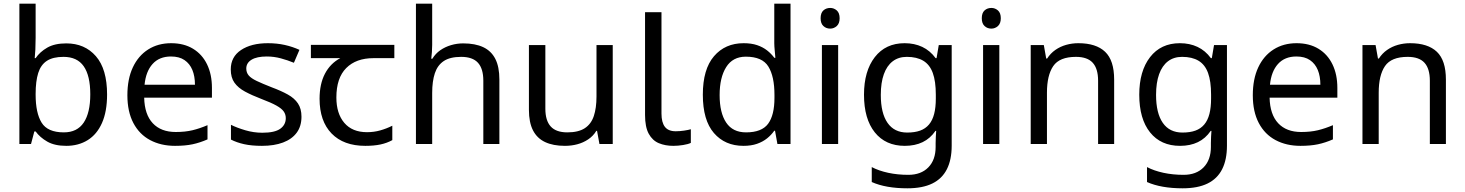

<svg xmlns="http://www.w3.org/2000/svg" viewBox="-20 -780 7933 1040"><path d="M173 -575Q173 -541 171.5 -511.5Q170 -482 168 -465H173Q196 -499 236 -522Q276 -545 339 -545Q439 -545 499.5 -475.5Q560 -406 560 -268Q560 -176 532.5 -114Q505 -52 455 -21Q405 10 339 10Q276 10 236 -13Q196 -36 173 -68H166L148 0H85V-760H173ZM324 -472Q267 -472 234 -450.5Q201 -429 187 -384.5Q173 -340 173 -271V-267Q173 -168 205.5 -115.5Q238 -63 326 -63Q398 -63 433.5 -116Q469 -169 469 -269Q469 -370 433.5 -421Q398 -472 324 -472Z M907 -546Q976 -546 1025.5 -516Q1075 -486 1101.5 -431.5Q1128 -377 1128 -304V-251H761Q763 -160 807.5 -112.5Q852 -65 932 -65Q983 -65 1022.5 -74.5Q1062 -84 1104 -102V-25Q1063 -7 1023 1.5Q983 10 928 10Q852 10 793.5 -21Q735 -52 702.5 -113.5Q670 -175 670 -264Q670 -352 699.5 -415Q729 -478 782.5 -512Q836 -546 907 -546ZM906 -474Q843 -474 806.5 -433.5Q770 -393 763 -321H1036Q1036 -367 1022 -401Q1008 -435 979.5 -454.5Q951 -474 906 -474Z M1613 -148Q1613 -96 1587 -61Q1561 -26 1513 -8Q1465 10 1399 10Q1343 10 1302.5 1Q1262 -8 1231 -24V-104Q1263 -88 1308.5 -74.5Q1354 -61 1401 -61Q1468 -61 1498 -82.5Q1528 -104 1528 -140Q1528 -160 1517 -176Q1506 -192 1477.5 -208Q1449 -224 1396 -244Q1344 -264 1307 -284Q1270 -304 1250 -332Q1230 -360 1230 -404Q1230 -472 1285.5 -509Q1341 -546 1431 -546Q1480 -546 1522.5 -536.5Q1565 -527 1602 -510L1572 -440Q1538 -454 1501 -464Q1464 -474 1425 -474Q1371 -474 1342.5 -456.5Q1314 -439 1314 -409Q1314 -387 1327 -371.5Q1340 -356 1370.5 -341.5Q1401 -327 1452 -307Q1503 -288 1539 -268Q1575 -248 1594 -219.5Q1613 -191 1613 -148Z M1959 10Q1841 10 1776 -57Q1711 -124 1711 -245Q1711 -325 1740 -380.5Q1769 -436 1823 -465H1664V-537H2116V-465H2003Q1909 -465 1855.5 -411.5Q1802 -358 1802 -252Q1802 -165 1845 -114.5Q1888 -64 1968 -64Q2005 -64 2039 -73.5Q2073 -83 2105 -99V-21Q2076 -5 2041 2.5Q2006 10 1959 10Z M2321 -537Q2321 -518 2319.5 -498Q2318 -478 2316 -462H2322Q2339 -490 2365 -508Q2391 -526 2423 -535.5Q2455 -545 2489 -545Q2554 -545 2597.5 -524.5Q2641 -504 2663 -461Q2685 -418 2685 -349V0H2598V-343Q2598 -408 2569 -440Q2540 -472 2478 -472Q2418 -472 2384 -449.5Q2350 -427 2335.5 -383.5Q2321 -340 2321 -277V0H2233V-760H2321Z M3299 -536V0H3227L3214 -71H3210Q3193 -43 3166 -25Q3139 -7 3107 1.5Q3075 10 3040 10Q2976 10 2932.5 -10.5Q2889 -31 2867 -74Q2845 -117 2845 -185V-536H2934V-191Q2934 -127 2963 -95Q2992 -63 3053 -63Q3113 -63 3147.5 -85.5Q3182 -108 3196.5 -151.5Q3211 -195 3211 -257V-536Z M3627 10Q3583 10 3548.5 -4.5Q3514 -19 3494 -55.5Q3474 -92 3474 -157V-714H3563V-165Q3563 -117 3581.5 -93Q3600 -69 3640 -69Q3662 -69 3685.5 -72.5Q3709 -76 3722 -80V-6Q3708 1 3680.5 5.5Q3653 10 3627 10Z M4007 10Q3907 10 3847 -59.5Q3787 -129 3787 -267Q3787 -405 3847.5 -475.5Q3908 -546 4008 -546Q4050 -546 4081 -535.5Q4112 -525 4135 -507Q4158 -489 4174 -467H4180Q4179 -480 4176.5 -505.5Q4174 -531 4174 -546V-760H4262V0H4191L4178 -72H4174Q4158 -49 4135 -30.5Q4112 -12 4080.5 -1Q4049 10 4007 10ZM4021 -63Q4106 -63 4140.5 -109.5Q4175 -156 4175 -250V-266Q4175 -366 4142 -419.5Q4109 -473 4020 -473Q3949 -473 3913.5 -416.5Q3878 -360 3878 -265Q3878 -169 3913.5 -116Q3949 -63 4021 -63Z M4520 -536V0H4432V-536ZM4477 -737Q4497 -737 4512.5 -723.5Q4528 -710 4528 -681Q4528 -653 4512.5 -639Q4497 -625 4477 -625Q4455 -625 4440 -639Q4425 -653 4425 -681Q4425 -710 4440 -723.5Q4455 -737 4477 -737Z M4880 -546Q4933 -546 4975.5 -526Q5018 -506 5048 -465H5053L5065 -536H5135V9Q5135 85 5109 136.5Q5083 188 5030 214Q4977 240 4895 240Q4837 240 4788.5 231.5Q4740 223 4702 206V125Q4740 145 4791 156Q4842 167 4900 167Q4969 167 5008.5 126.5Q5048 86 5048 16V-5Q5048 -17 5049 -39.5Q5050 -62 5051 -71H5047Q5019 -30 4977.5 -10Q4936 10 4881 10Q4777 10 4718.5 -63Q4660 -136 4660 -267Q4660 -395 4718.5 -470.5Q4777 -546 4880 -546ZM4892 -472Q4847 -472 4815.5 -448Q4784 -424 4767.5 -378Q4751 -332 4751 -266Q4751 -167 4787.5 -114.5Q4824 -62 4894 -62Q4935 -62 4964 -72.5Q4993 -83 5012 -105.5Q5031 -128 5040 -163Q5049 -198 5049 -246V-267Q5049 -340 5032.5 -385Q5016 -430 4981 -451Q4946 -472 4892 -472Z M5393 -536V0H5305V-536ZM5350 -737Q5370 -737 5385.5 -723.5Q5401 -710 5401 -681Q5401 -653 5385.5 -639Q5370 -625 5350 -625Q5328 -625 5313 -639Q5298 -653 5298 -681Q5298 -710 5313 -723.5Q5328 -737 5350 -737Z M5821 -546Q5917 -546 5966 -499.5Q6015 -453 6015 -349V0H5928V-343Q5928 -408 5899 -440Q5870 -472 5808 -472Q5719 -472 5685 -422Q5651 -372 5651 -278V0H5563V-536H5634L5647 -463H5652Q5670 -491 5696.5 -509.5Q5723 -528 5755 -537Q5787 -546 5821 -546Z M6371 -546Q6424 -546 6466.5 -526Q6509 -506 6539 -465H6544L6556 -536H6626V9Q6626 85 6600 136.5Q6574 188 6521 214Q6468 240 6386 240Q6328 240 6279.5 231.5Q6231 223 6193 206V125Q6231 145 6282 156Q6333 167 6391 167Q6460 167 6499.5 126.5Q6539 86 6539 16V-5Q6539 -17 6540 -39.5Q6541 -62 6542 -71H6538Q6510 -30 6468.5 -10Q6427 10 6372 10Q6268 10 6209.5 -63Q6151 -136 6151 -267Q6151 -395 6209.5 -470.5Q6268 -546 6371 -546ZM6383 -472Q6338 -472 6306.5 -448Q6275 -424 6258.5 -378Q6242 -332 6242 -266Q6242 -167 6278.5 -114.5Q6315 -62 6385 -62Q6426 -62 6455 -72.5Q6484 -83 6503 -105.5Q6522 -128 6531 -163Q6540 -198 6540 -246V-267Q6540 -340 6523.5 -385Q6507 -430 6472 -451Q6437 -472 6383 -472Z M7003 -546Q7072 -546 7121.5 -516Q7171 -486 7197.5 -431.5Q7224 -377 7224 -304V-251H6857Q6859 -160 6903.5 -112.5Q6948 -65 7028 -65Q7079 -65 7118.5 -74.5Q7158 -84 7200 -102V-25Q7159 -7 7119 1.5Q7079 10 7024 10Q6948 10 6889.5 -21Q6831 -52 6798.5 -113.5Q6766 -175 6766 -264Q6766 -352 6795.5 -415Q6825 -478 6878.5 -512Q6932 -546 7003 -546ZM7002 -474Q6939 -474 6902.5 -433.5Q6866 -393 6859 -321H7132Q7132 -367 7118 -401Q7104 -435 7075.5 -454.5Q7047 -474 7002 -474Z M7618 -546Q7714 -546 7763 -499.5Q7812 -453 7812 -349V0H7725V-343Q7725 -408 7696 -440Q7667 -472 7605 -472Q7516 -472 7482 -422Q7448 -372 7448 -278V0H7360V-536H7431L7444 -463H7449Q7467 -491 7493.5 -509.5Q7520 -528 7552 -537Q7584 -546 7618 -546Z"/></svg>

Font: binaryhoriontal115
Style: Book
Weight: 400
Designer: Jelle Bosma - Monotype Design Team
Foundry: Monotype Imaging Inc.
Version: Version 2.003